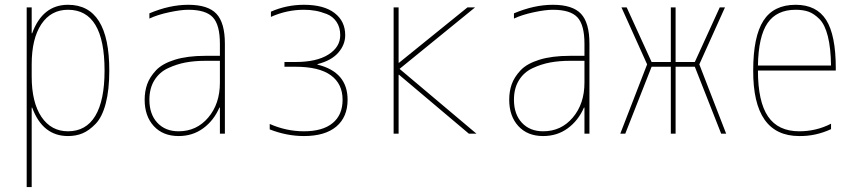

<svg xmlns="http://www.w3.org/2000/svg" viewBox="-20 -550 3540 790"><path d="M112.3 -107.4H110.4V219.7H89.8V-519.5H110.4V-413.1H112.3Q155.3 -530.3 259.8 -530.3Q429.7 -530.3 429.7 -259.8Q429.7 -179.7 415 -124Q400.4 -68.4 373.5 -40.5Q346.7 -12.7 319.8 -1.5Q293 9.8 259.8 9.8Q155.3 9.8 112.3 -107.4ZM410.2 -259.8Q410.2 -509.8 259.8 -509.8Q189.5 -509.8 149.9 -450.2Q110.4 -390.6 110.4 -285.2V-235.4Q110.4 -128.9 150.4 -69.3Q190.4 -9.8 259.8 -9.8Q334 -9.8 372.1 -73.2Q410.2 -136.7 410.2 -259.8Z M884.8 -107.4H882.8Q859.4 -53.7 815.9 -22Q772.5 9.8 714.8 9.8Q650.4 9.8 612.8 -31.2Q575.2 -72.3 575.2 -139.6Q575.2 -173.8 585.4 -203.1Q595.7 -232.4 621.6 -260.3Q647.5 -288.1 699.2 -304.2Q751 -320.3 825.2 -320.3H884.8V-370.1Q884.8 -447.3 856 -478.5Q827.1 -509.8 754.9 -509.8Q723.6 -509.8 675.8 -499.5Q627.9 -489.3 594.7 -473.6V-495.1Q677.7 -530.3 754.9 -530.3Q835.9 -530.3 870.6 -493.2Q905.3 -456.1 905.3 -370.1V0H884.8ZM884.8 -299.8H825.2Q781.2 -299.8 744.1 -293Q707 -286.1 671.4 -269.5Q635.7 -252.9 615.2 -219.7Q594.7 -186.5 594.7 -139.6Q594.7 -80.1 627.4 -44.9Q660.2 -9.8 714.8 -9.8Q789.1 -9.8 836.9 -66.4Q884.8 -123 884.8 -210Z M1286.1 -286.1V-284.2Q1410.2 -253.9 1410.2 -139.6Q1410.2 -68.4 1363.8 -29.3Q1317.4 9.8 1230.5 9.8Q1160.2 9.8 1089.8 -17.6V-40Q1158.2 -9.8 1230.5 -9.8Q1307.6 -9.8 1348.6 -43.5Q1389.6 -77.1 1389.6 -139.6Q1389.6 -205.1 1341.3 -240.2Q1293 -275.4 1195.3 -275.4H1150.4V-294.9H1195.3Q1283.2 -294.9 1331.5 -325.7Q1379.9 -356.4 1379.9 -405.3Q1379.9 -437.5 1364.7 -460Q1349.6 -482.4 1324.7 -492.2Q1299.8 -502 1277.3 -505.9Q1254.9 -509.8 1230.5 -509.8Q1160.2 -509.8 1094.7 -480.5V-502Q1159.2 -530.3 1230.5 -530.3Q1312.5 -530.3 1356.4 -496.6Q1400.4 -462.9 1400.4 -405.3Q1400.4 -366.2 1372.1 -333.5Q1343.8 -300.8 1286.1 -286.1Z M1620.1 -292H1622.1L1903.3 -519.5H1934.6L1624 -266.6L1940.4 0H1909.2L1622.1 -242.2H1620.1V0H1599.6V-519.5H1620.1Z M2384.8 -107.4H2382.8Q2359.4 -53.7 2315.9 -22Q2272.5 9.8 2214.8 9.8Q2150.4 9.8 2112.8 -31.2Q2075.2 -72.3 2075.2 -139.6Q2075.2 -173.8 2085.4 -203.1Q2095.7 -232.4 2121.6 -260.3Q2147.5 -288.1 2199.2 -304.2Q2251 -320.3 2325.2 -320.3H2384.8V-370.1Q2384.8 -447.3 2356 -478.5Q2327.1 -509.8 2254.9 -509.8Q2223.6 -509.8 2175.8 -499.5Q2127.9 -489.3 2094.7 -473.6V-495.1Q2177.7 -530.3 2254.9 -530.3Q2335.9 -530.3 2370.6 -493.2Q2405.3 -456.1 2405.3 -370.1V0H2384.8ZM2384.8 -299.8H2325.2Q2281.2 -299.8 2244.1 -293Q2207 -286.1 2171.4 -269.5Q2135.7 -252.9 2115.2 -219.7Q2094.7 -186.5 2094.7 -139.6Q2094.7 -80.1 2127.4 -44.9Q2160.2 -9.8 2214.8 -9.8Q2289.1 -9.8 2336.9 -66.4Q2384.8 -123 2384.8 -210Z M2759.8 0H2740.2V-275.4H2661.1L2552.7 0H2532.2L2642.6 -285.2L2537.1 -519.5H2558.6L2661.1 -294.9H2740.2V-519.5H2759.8V-294.9H2838.9L2941.4 -519.5H2962.9L2857.4 -285.2L2967.8 0H2947.3L2838.9 -275.4H2759.8Z M3253.9 -530.3Q3339.8 -530.3 3379.4 -467.8Q3418.9 -405.3 3418.9 -269.5V-259.8H3098.6Q3098.6 -131.8 3140.1 -70.8Q3181.6 -9.8 3268.6 -9.8Q3338.9 -9.8 3399.4 -41V-18.6Q3335.9 10.7 3268.6 9.8Q3078.1 9.8 3079.1 -259.8Q3079.1 -399.4 3121.1 -464.8Q3163.1 -530.3 3253.9 -530.3ZM3098.6 -280.3H3399.4Q3398.4 -352.5 3386.2 -400.9Q3374 -449.2 3351.6 -471.7Q3329.1 -494.1 3306.6 -502Q3284.2 -509.8 3253.9 -509.8Q3175.8 -509.8 3138.2 -455.1Q3100.6 -400.4 3098.6 -280.3Z"/></svg>

Font: Mgen+ 1m thin
Style: Regular
Weight: 100
Designer: [Source Han Sans]
Ryoko NISHIZUKA  (kana & ideographs); Paul D. Hunt (Latin, Greek & Cyrillic); Wenlong ZHANG  (bopomofo
Version: Version 1.059.20150602